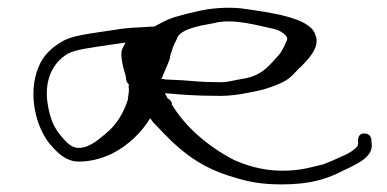

<svg xmlns="http://www.w3.org/2000/svg" viewBox="-20 -497 1018 505"><path d="M81 -320C52 -249 75 -160 113 -116C132 -94 155 -72 187 -72C217 -72 244 -79 273 -92C319 -115 353 -150 375 -186C380 -179 384 -173 390 -168C441 -114 493 -60 594 -31C633 -19 665 -12 722 -12C797 -12 837 -27 868 -41L886 -50C900 -56 911 -62 922 -68C940 -79 963 -95 957 -124V-130C955 -140 949 -146 937 -146C924 -146 920 -133 922 -121C922 -116 921 -113 917 -109C900 -92 876 -85 853 -74L831 -65C797 -57 771 -48 722 -48C667 -48 623 -64 594 -77C522 -115 466 -166 432 -222C433 -228 428 -235 420 -239C419 -244 415 -248 414 -252C456 -248 497 -245 546 -245C569 -244 590 -246 611 -249L653 -257C683 -263 724 -278 740 -291C753 -301 761 -313 774 -324L788 -339C805 -359 821 -382 808 -409C792 -450 695 -464 614 -475C576 -479 534 -475 507 -469L476 -462C466 -459 452 -456 436 -451C413 -443 402 -435 385 -427H379L346 -425C323 -424 301 -422 285 -419C213 -408 169 -404 142 -387C115 -371 94 -352 81 -320ZM106 -220C94 -286 120 -334 159 -356C179 -367 217 -371 268 -379L310 -385L301 -367C295 -350 305 -316 311 -296V-295L312 -287C312 -284 314 -280 319 -275C318 -271 318 -267 319 -263V-257C318 -249 317 -241 316 -234C306 -203 289 -172 262 -149C246 -136 218 -108 187 -108C166 -108 153 -125 140 -140C121 -163 112 -185 106 -220ZM403 -290C404 -291 406 -291 406 -292C412 -308 420 -324 426 -341L429 -355C435 -371 435 -376 445 -394C450 -414 480 -423 510 -430L542 -436C593 -450 661 -429 700 -421C716 -418 742 -402 734 -390L728 -376C722 -366 721 -361 713 -352C692 -330 672 -298 620 -290C598 -287 578 -279 549 -281C511 -281 487 -284 458 -286L414 -288C413 -289 408 -289 403 -290Z"/></svg>

Font: Stray Cat
Style: UltExt
Weight: 400
Version: Version 1.0